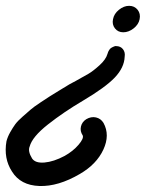

<svg xmlns="http://www.w3.org/2000/svg" viewBox="-92 -498 532 659"><path d="M351.1 -478Q369.6 -478 380.4 -464.4Q391.1 -450.7 387.2 -432.1Q383.8 -414.1 366.7 -400.6Q349.6 -387.2 331.1 -387.2Q313 -387.2 302.5 -400.6Q292 -414.1 295.9 -432.1Q299.3 -450.7 316.2 -464.4Q333 -478 351.1 -478ZM305.2 -339.8H306.2Q321.8 -339.8 330.1 -329.1Q338.4 -318.4 335.9 -303.2Q334.5 -266.1 302 -231.9Q269.5 -197.8 191.9 -151.9Q126.5 -113.3 72.5 -70.8Q18.6 -28.3 9.8 4.9Q2.9 21 18.1 45.9Q29.3 62.5 60.8 59.8Q92.3 57.1 129.9 37.1Q158.7 21 177.5 -1Q196.3 -22.9 191.9 -33.2Q182.1 -47.9 185.8 -63.7Q189.5 -79.6 204.1 -88.9Q220.7 -98.6 237.3 -95Q253.9 -91.3 263.2 -76.2Q286.1 -34.7 262.7 15.6Q239.3 65.9 182.1 99.1Q107.9 142.6 43.2 140.4Q-21.5 138.2 -50.8 90.8Q-80.1 45.9 -69.8 -13.2Q-65.9 -28.3 -57.1 -43.9Q-48.3 -59.6 -39.8 -71.3Q-31.2 -83 -13.9 -98.1Q3.4 -113.3 13.2 -121.8Q22.9 -130.4 46.4 -146Q69.8 -161.6 78.4 -167Q86.9 -172.4 114 -189Q141.1 -205.6 147 -209L168 -220.2Q195.8 -235.4 211.9 -244.9Q228 -254.4 249.8 -274.2Q271.5 -293.9 276.9 -313Q277.8 -316.9 279.3 -320.1Q280.8 -323.2 282.5 -325.9Q284.2 -328.6 285.9 -330.6Q287.6 -332.5 289.8 -333.7Q292 -335 293.7 -335.9Q295.4 -336.9 297.4 -337.6Q299.3 -338.4 300.5 -338.9Q301.8 -339.4 303.7 -339.8Z"/></svg>

Font: Florida Vibes
Style: Regular
Weight: 400
Italic angle: -30°
Designer: Turbologo.com
Foundry: Turbologo.com
Version: Version 1.000;hotconv 1.0.109;makeotfexe 2.5.65596